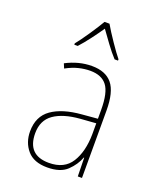

<svg xmlns="http://www.w3.org/2000/svg" viewBox="-143 -851 785 949"><g transform="rotate(20 250.0 -376.5)"><path d="M157 -606Q181 -632 208 -668Q235 -704 254 -732Q275 -703 300.5 -668Q326 -633 351 -606H369V-613Q350 -636 318 -683Q286 -730 267 -763H241Q223 -732 192 -686Q161 -640 139 -613V-606ZM107 -129Q107 -197 155.5 -231Q204 -265 292 -272L374 -278V-220Q373 -129 337 -71.5Q301 -14 220 -14Q107 -14 107 -129ZM374 -98H376L378 0H400V-354Q400 -452 365 -494.5Q330 -537 258 -537Q189 -537 122 -502L132 -478Q167 -497 198 -504.5Q229 -512 258 -512Q318 -512 346 -475.5Q374 -439 374 -349V-302L292 -295Q192 -287 136 -247.5Q80 -208 80 -129Q80 -71 114.5 -30.5Q149 10 220 10Q289 10 324 -23.5Q359 -57 374 -98Z"/></g></svg>

Font: Noto Sans Mono UI Condensed Thin
Style: Regular
Weight: 250
Width: 3
Designer: Monotype Design team
Foundry: Monotype Imaging Inc.
Version: 1.000